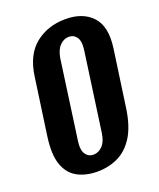

<svg xmlns="http://www.w3.org/2000/svg" viewBox="-118 -673 630 760"><g transform="rotate(-20 197.0 -292.5)"><path d="M160.5 12.7Q111.6 12 76.9 -7.5Q42.1 -27 27.2 -70.3Q12.4 -113.6 22.5 -185.9L56.4 -425.6Q68.4 -514.3 121.1 -556.3Q173.9 -598.3 248.5 -598.3Q320.5 -598.3 360.3 -556.2Q400 -514 388 -425.6L354.1 -186.6Q344 -113.3 316.7 -69.3Q289.3 -25.4 249.3 -6.3Q209.4 12.7 160.5 12.7ZM169.7 -55.8Q191.7 -55.8 208.5 -73.4Q225.3 -91.1 229.9 -125.9L276.4 -458Q281.3 -493.2 269.7 -510.5Q258 -527.8 236.4 -527.8Q215.7 -527.8 198.7 -510.5Q181.7 -493.2 176.2 -458L130 -125.9Q125.1 -91.1 137 -73.4Q149 -55.8 169.7 -55.8Z"/></g></svg>

Font: Alumni Sans Thin
Style: Italic
Weight: 100
Italic angle: -8°
Designer: Robert E. Leuschke
Foundry: Robert E. Leuschke
Version: Version 1.016